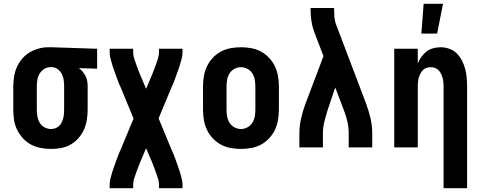

<svg xmlns="http://www.w3.org/2000/svg" viewBox="-20 -777 2540 1012"><path d="M249 8Q222 8 195 3Q168 -2 143.5 -15Q119 -28 100.5 -48.5Q82 -69 70 -93.5Q58 -118 54 -145.5Q50 -173 50 -200V-320Q50 -346 54 -372Q58 -398 68.5 -422Q79 -446 96 -466.5Q113 -487 135.5 -500.5Q158 -514 183.5 -521Q209 -528 235 -528H250L492 -520V-415L396 -418Q407 -410 416 -399Q425 -388 431.5 -375Q438 -362 440 -348Q442 -334 442 -320V-200Q442 -173 438 -146.5Q434 -120 423 -95Q412 -70 394 -49.5Q376 -29 353 -15.5Q330 -2 303 3Q276 8 249 8ZM249 -97Q260 -97 271.5 -101Q283 -105 291.5 -113Q300 -121 305 -131.5Q310 -142 313 -153.5Q316 -165 317 -176.5Q318 -188 318 -200V-320Q318 -337 316 -353.5Q314 -370 306.5 -385.5Q299 -401 285.5 -411.5Q272 -422 255 -423H245Q227 -423 212 -413Q197 -403 188 -387.5Q179 -372 176.5 -354.5Q174 -337 174 -320V-200Q174 -182 177 -164Q180 -146 189 -130.5Q198 -115 214.5 -106Q231 -97 249 -97Z M558 215V197Q558 181 562 165Q566 149 570.5 134Q575 119 580.5 103.5Q586 88 591.5 73Q597 58 602.5 43Q608 28 615 14L684 -152L615 -319Q608 -333 602.5 -348Q597 -363 591.5 -378Q586 -393 580.5 -408.5Q575 -424 570.5 -439Q566 -454 562 -470Q558 -486 558 -502V-520H682V-502Q682 -485 687 -469.5Q692 -454 697.5 -438.5Q703 -423 709 -407.5Q715 -392 721 -377Q723 -372 725 -368Q727 -364 729 -359L750 -309L771 -359Q773 -364 775 -368Q777 -372 779 -377Q785 -392 791 -407.5Q797 -423 802.5 -438.5Q808 -454 813 -469.5Q818 -485 818 -502V-520H942V-502Q942 -486 938 -470Q934 -454 929.5 -439Q925 -424 919.5 -408.5Q914 -393 908.5 -378Q903 -363 897.5 -348Q892 -333 885 -319L816 -153L885 14Q892 28 897.5 43Q903 58 908.5 73Q914 88 919.5 103.5Q925 119 929.5 134Q934 149 938 165Q942 181 942 197V215H818V197Q818 180 813 164.5Q808 149 802.5 133.5Q797 118 791 102.5Q785 87 779 72Q777 67 775 63Q773 59 771 54L750 4L729 54Q727 59 725 63Q723 67 721 72Q715 87 709 102.5Q703 118 697.5 133.5Q692 149 687 164.5Q682 180 682 197V215Z M1250 8Q1223 8 1195.5 3Q1168 -2 1144 -15Q1120 -28 1101 -48.5Q1082 -69 1070.5 -93.5Q1059 -118 1054.5 -145.5Q1050 -173 1050 -200V-320Q1050 -347 1054.5 -374.5Q1059 -402 1070.5 -426.5Q1082 -451 1101 -471.5Q1120 -492 1144 -505Q1168 -518 1195.5 -523Q1223 -528 1250 -528Q1277 -528 1304.5 -523Q1332 -518 1356 -505Q1380 -492 1399 -471.5Q1418 -451 1429.5 -426.5Q1441 -402 1445.5 -374.5Q1450 -347 1450 -320V-200Q1450 -173 1445.5 -145.5Q1441 -118 1429.5 -93.5Q1418 -69 1399 -48.5Q1380 -28 1356 -15Q1332 -2 1304.5 3Q1277 8 1250 8ZM1250 -97Q1268 -97 1284.5 -106Q1301 -115 1310.5 -130.5Q1320 -146 1323 -164Q1326 -182 1326 -200V-320Q1326 -338 1323 -356Q1320 -374 1310.5 -389.5Q1301 -405 1284.5 -414Q1268 -423 1250 -423Q1232 -423 1215.5 -414Q1199 -405 1189.5 -389.5Q1180 -374 1177 -356Q1174 -338 1174 -320V-200Q1174 -182 1177 -164Q1180 -146 1189.5 -130.5Q1199 -115 1215.5 -106Q1232 -97 1250 -97Z M1558 0V-74Q1558 -114 1567 -153Q1576 -192 1590 -230L1685 -481L1635 -612Q1625 -640 1621 -669Q1617 -698 1617 -728V-735H1741V-728Q1741 -708 1742.5 -688Q1744 -668 1751 -649L1910 -230Q1924 -192 1933 -153Q1942 -114 1942 -74V0H1818V-74Q1818 -104 1811.5 -134Q1805 -164 1794 -192L1747 -316L1706 -194Q1697 -165 1689.5 -135Q1682 -105 1682 -74V0Z M2318 215V-320Q2318 -332 2317 -343.5Q2316 -355 2313 -366Q2310 -377 2305 -387.5Q2300 -398 2292 -406.5Q2284 -415 2273 -419Q2262 -423 2250 -423Q2238 -423 2227 -419Q2216 -415 2208 -406.5Q2200 -398 2195 -387.5Q2190 -377 2187 -366Q2184 -355 2183 -343.5Q2182 -332 2182 -320V0H2058V-520H2182V-442Q2189 -460 2200.5 -476.5Q2212 -493 2227.5 -505Q2243 -517 2262.5 -522.5Q2282 -528 2302 -528Q2325 -528 2348 -520Q2371 -512 2387.5 -495.5Q2404 -479 2415 -457.5Q2426 -436 2432 -413.5Q2438 -391 2440 -367.5Q2442 -344 2442 -320V215ZM2201 -600 2213 -757H2315L2284 -600Z"/></svg>

Font: Iosevka Curly Extrabold
Style: Regular
Weight: 800
Monospace: yes
Designer: Belleve Invis
Foundry: Belleve Invis
Version: Version 22.1.2; ttfautohint (v1.8.4)